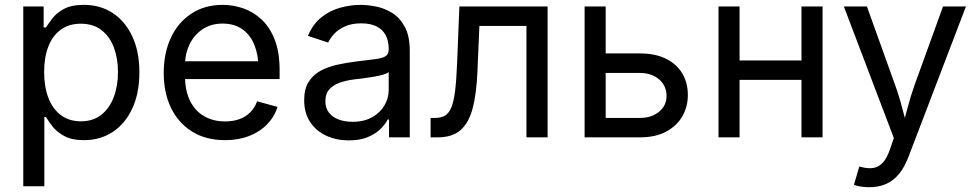

<svg xmlns="http://www.w3.org/2000/svg" viewBox="-20 -573 4076 801"><path d="M77.1 204.1V-545.9H162.1V-458.5H171.9Q181.2 -473.1 197.8 -495.4Q214.4 -517.6 245.6 -535.2Q276.9 -552.7 330.1 -552.7Q398.4 -552.7 450.4 -518.6Q502.4 -484.4 532 -421.1Q561.5 -357.9 561.5 -271.5Q561.5 -184.6 532.2 -121.1Q502.9 -57.6 450.9 -22.9Q398.9 11.7 330.6 11.7Q278.8 11.7 247.1 -6.1Q215.3 -23.9 198.2 -46.6Q181.2 -69.3 171.9 -84.5H165V204.1ZM317.4 -66.9Q368.7 -66.9 403.1 -94.5Q437.5 -122.1 454.8 -168.7Q472.2 -215.3 472.2 -272.5Q472.2 -329.1 455.1 -374.8Q438 -420.4 403.6 -447.3Q369.1 -474.1 317.4 -474.1Q267.1 -474.1 232.9 -448.7Q198.7 -423.3 181.4 -378.2Q164.1 -333 164.1 -272.5Q164.1 -211.9 181.6 -165.5Q199.2 -119.1 233.6 -93Q268.1 -66.9 317.4 -66.9Z M918.9 11.7Q839.8 11.7 782.5 -23.4Q725.1 -58.6 694.1 -121.6Q663.1 -184.6 663.1 -268.6Q663.1 -352.5 693.4 -416.5Q723.6 -480.5 779.1 -516.6Q834.5 -552.7 908.7 -552.7Q952.1 -552.7 994.4 -538.3Q1036.6 -523.9 1071 -491.9Q1105.5 -460 1126 -407.7Q1146.5 -355.5 1146.5 -279.8V-243.2H722.7V-317.4H1099.1L1058.1 -290Q1058.1 -343.8 1041.3 -385.5Q1024.4 -427.2 991.2 -450.9Q958 -474.6 908.7 -474.6Q859.4 -474.6 824.2 -450.4Q789.1 -426.3 770.5 -387.5Q752 -348.6 752 -304.2V-254.9Q752 -194.3 772.9 -152.1Q793.9 -109.9 831.8 -88.1Q869.6 -66.4 919.4 -66.4Q951.7 -66.4 978 -75.7Q1004.4 -85 1023.4 -103.8Q1042.5 -122.6 1052.7 -150.4L1137.7 -127Q1125 -85.9 1094.7 -54.7Q1064.5 -23.4 1019.8 -5.9Q975.1 11.7 918.9 11.7Z M1435.1 12.7Q1383.3 12.7 1341.1 -6.8Q1298.8 -26.4 1273.9 -64Q1249 -101.6 1249 -155.3Q1249 -202.1 1267.6 -231.4Q1286.1 -260.7 1317.1 -277.6Q1348.1 -294.4 1385.7 -302.7Q1423.3 -311 1461.4 -315.9Q1510.3 -322.3 1541 -325.7Q1571.8 -329.1 1586.7 -337.4Q1601.6 -345.7 1601.6 -365.7V-368.7Q1601.6 -402.8 1588.9 -426.5Q1576.2 -450.2 1550.8 -462.9Q1525.4 -475.6 1487.3 -475.6Q1448.2 -475.6 1420.4 -463.4Q1392.6 -451.2 1375.2 -432.9Q1357.9 -414.6 1349.1 -395.5L1264.6 -423.3Q1285.6 -473.1 1321.3 -501.2Q1356.9 -529.3 1399.9 -541Q1442.9 -552.7 1484.9 -552.7Q1512.2 -552.7 1547.1 -546.1Q1582 -539.6 1614.5 -520Q1647 -500.5 1668.2 -462.2Q1689.5 -423.8 1689.5 -359.9V0H1603V-74.2H1597.2Q1587.9 -55.2 1567.4 -34.9Q1546.9 -14.6 1514.2 -1Q1481.4 12.7 1435.1 12.7ZM1450.2 -64.9Q1499 -64.9 1532.7 -84Q1566.4 -103 1584 -133.5Q1601.6 -164.1 1601.6 -197.3V-272.9Q1596.2 -266.6 1578.1 -261.5Q1560.1 -256.3 1536.9 -252.4Q1513.7 -248.5 1491.9 -245.8Q1470.2 -243.2 1457.5 -241.7Q1425.8 -237.8 1398.2 -228.3Q1370.6 -218.8 1354 -200.4Q1337.4 -182.1 1337.4 -150.9Q1337.4 -122.6 1352.1 -103.5Q1366.7 -84.5 1392.1 -74.7Q1417.5 -64.9 1450.2 -64.9Z M1776.4 0V-81.1H1795.9Q1819.8 -81.1 1835.9 -90.3Q1852.1 -99.6 1862.3 -123.5Q1872.6 -147.5 1878.2 -190.9Q1883.8 -234.4 1886.7 -302.7L1896.5 -545.9H2264.6V0H2176.3V-464.8H1980L1971.7 -272.5Q1967.8 -182.1 1951.9 -121.3Q1936 -60.5 1901.4 -30.3Q1866.7 0 1806.2 0Z M2493.2 -350.1H2649.9Q2714.4 -350.1 2759 -327.6Q2803.7 -305.2 2826.7 -266.1Q2849.6 -227.1 2849.6 -176.8Q2849.6 -127.4 2826.4 -87.4Q2803.2 -47.4 2758.8 -23.7Q2714.4 0 2649.9 0H2418.9V-545.9H2506.8V-81.1H2649.9Q2698.2 -81.1 2729.5 -106.7Q2760.7 -132.3 2760.7 -172.9Q2760.7 -215.3 2729.5 -241.9Q2698.2 -268.6 2649.9 -268.6H2493.2Z M3343.8 -320.8V-239.7H3044.4V-320.8ZM3065.4 -545.9V0H2977.5V-545.9ZM3411.6 -545.9V0H3323.7V-545.9Z M3542.5 197.8 3564.9 121.6 3574.2 124Q3601.1 130.9 3623 127.7Q3645 124.5 3662.6 106Q3680.2 87.4 3693.4 48.3L3709 2.9L3500.5 -545.9H3596.7L3712.9 -222.2Q3731.4 -171.4 3744.1 -121.6Q3756.8 -71.8 3771 -24.9H3738.8Q3752.9 -71.8 3765.9 -121.8Q3778.8 -171.9 3796.9 -222.2L3914.1 -545.9H4009.8L3770 81.5Q3753.4 125 3730.2 153.1Q3707 181.2 3676.3 194.6Q3645.5 208 3606.9 208Q3583.5 208 3566.4 204.6Q3549.3 201.2 3542.5 197.8Z"/></svg>

Font: Adwaita Sans
Style: Regular
Weight: 400
Designer: Rasmus Andersson
Foundry: rsms
Version: Version 4.001;git-9221beed3